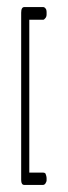

<svg xmlns="http://www.w3.org/2000/svg" viewBox="-20 -455 193 544"><path d="M108 66Q105 69 102 69H49Q40 69 40 55V-419Q40 -435 49 -435H102Q106 -435 109 -431Q112 -428 112 -420V-414Q112 -407 108 -403Q105 -399 102 -399H63V34H102Q106 34 108 36L109 37Q112 45 112 49V56Q112 60 108 66Z"/></svg>

Font: Chathura
Style: Regular
Weight: 300
Designer: Appaji Ambarisha Darbha
Foundry: Aditya Fonts
Version: Version 1.00 2015